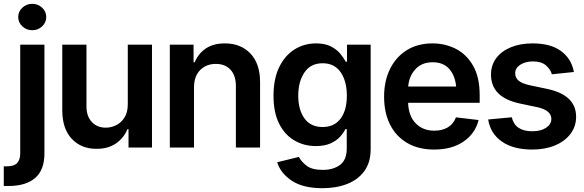

<svg xmlns="http://www.w3.org/2000/svg" viewBox="-60 -783 3099 1019"><path d="M47.4 -545.9H175.8V31.2Q175.8 119.6 126.2 161.9Q76.7 204.1 -14.2 204.1H-40V99.6H-21.5Q15.6 99.6 31.5 81.8Q47.4 64 47.4 29.8ZM111.3 -622.6Q80.6 -622.6 58.6 -643.1Q36.6 -663.6 36.6 -692.4Q36.6 -721.7 58.6 -742.2Q80.6 -762.7 111.3 -762.7Q141.6 -762.7 163.6 -742.2Q185.5 -721.7 185.5 -692.4Q185.5 -663.6 163.6 -643.1Q141.6 -622.6 111.3 -622.6Z M618.2 -229V-545.9H746.6V0H622.1V-97.2H616.2Q597.7 -51.3 555.7 -22Q513.7 7.3 452.1 6.8Q371.6 7.3 321 -46.1Q270.5 -99.6 270.5 -198.2V-545.9H398.9V-217.8Q398.9 -166 427.5 -135.5Q456.1 -105 502.4 -105.5Q530.3 -105.5 557.1 -118.9Q584 -132.3 601.1 -159.9Q618.2 -187.5 618.2 -229Z M969.7 -319.3V0H841.3V-545.9H967.3V-452.6H973.6Q992.2 -498.5 1032.2 -525.6Q1072.3 -552.7 1133.3 -552.7Q1217.8 -552.7 1269 -499Q1320.3 -445.3 1320.3 -347.2V0H1191.9V-327.1Q1191.9 -381.8 1163.6 -412.8Q1135.3 -443.8 1085.4 -443.8Q1034.7 -443.8 1002.2 -411.1Q969.7 -378.4 969.7 -319.3Z M1651.4 215.8Q1547.4 215.8 1487.8 175.5Q1428.2 135.3 1411.1 78.1L1526.4 49.8Q1538.1 73.7 1566.7 96.2Q1595.2 118.7 1653.8 118.7Q1708.5 118.7 1744.4 92.3Q1780.3 65.9 1780.3 5.4V-97.7H1772.9Q1763.7 -78.1 1744.6 -57.1Q1725.6 -36.1 1694.3 -22Q1663.1 -7.8 1616.2 -7.8Q1553.7 -7.8 1502.7 -37.4Q1451.7 -66.9 1421.6 -126.2Q1391.6 -185.5 1391.6 -274.4Q1391.6 -364.3 1421.6 -426.3Q1451.7 -488.3 1502.9 -520.5Q1554.2 -552.7 1617.2 -552.7Q1665 -552.7 1696.3 -536.6Q1727.5 -520.5 1746.1 -497.8Q1764.6 -475.1 1774.9 -455.6H1781.7V-545.9H1907.2V8.8Q1907.2 78.6 1874 124.5Q1840.8 170.4 1783 193.1Q1725.1 215.8 1651.4 215.8ZM1652.3 -108.9Q1713.9 -108.9 1747.3 -153.1Q1780.8 -197.3 1780.8 -275.4Q1780.8 -352.5 1747.8 -399.9Q1714.8 -447.3 1652.3 -447.3Q1588.4 -447.3 1555.7 -398.4Q1522.9 -349.6 1522.9 -275.4Q1522.9 -200.2 1555.9 -154.5Q1588.9 -108.9 1652.3 -108.9Z M2243.7 10.7Q2161.6 10.7 2102.1 -23.7Q2042.5 -58.1 2010.5 -121.1Q1978.5 -184.1 1978.5 -269.5Q1978.5 -354 2010.3 -417.7Q2042 -481.4 2099.6 -517.1Q2157.2 -552.7 2235.4 -552.7Q2302.7 -552.7 2359.6 -523.7Q2416.5 -494.6 2451.2 -433.6Q2485.8 -372.6 2485.8 -277.3V-237.3H2106Q2108.4 -167 2146.5 -128.2Q2184.6 -89.4 2245.6 -89.4Q2287.1 -89.4 2316.9 -107.2Q2346.7 -125 2359.9 -160.2L2480 -146Q2462.9 -75.2 2400.9 -32.2Q2338.9 10.7 2243.7 10.7ZM2236.3 -452.6Q2178.2 -452.6 2144.5 -415.5Q2110.8 -378.4 2106.4 -323.7H2360.8Q2355.5 -382.3 2324 -417.5Q2292.5 -452.6 2236.3 -452.6Z M2985.8 -400.9 2869.1 -388.7Q2861.3 -415.5 2837.2 -436.3Q2813 -457 2768.6 -457Q2728.5 -457 2701.4 -439.5Q2674.3 -421.9 2674.3 -394.5Q2674.3 -370.6 2692.1 -355.2Q2710 -339.8 2751.5 -330.6L2844.7 -311Q2997.6 -278.3 2997.6 -163.6Q2997.6 -111.8 2967.8 -72.5Q2938 -33.2 2885.5 -11.2Q2833 10.7 2764.6 10.7Q2664.6 10.7 2603.8 -31.5Q2543 -73.7 2530.8 -148.9L2656.2 -160.6Q2673.3 -86.4 2764.6 -86.4Q2810.5 -86.4 2838.4 -105Q2866.2 -123.5 2866.2 -151.4Q2866.2 -197.3 2793 -213.9L2699.7 -233.4Q2621.1 -250.5 2583.5 -288.8Q2545.9 -327.1 2545.9 -386.7Q2545.9 -437.5 2573.7 -474.6Q2601.6 -511.7 2651.4 -532.2Q2701.2 -552.7 2766.6 -552.7Q2862.8 -552.7 2918 -511.7Q2973.1 -470.7 2985.8 -400.9Z"/></svg>

Font: Inter Tight SemiBold
Style: Regular
Weight: 600
Designer: Rasmus Andersson
Foundry: rsms
Version: Version 3.004; ttfautohint (v1.8.4.7-5d5b)